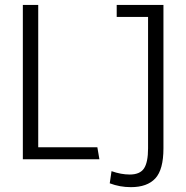

<svg xmlns="http://www.w3.org/2000/svg" viewBox="-20 -647 757 780"><path d="M644 -627V-44.4Q644 42 611.1 77.6Q578.1 113.3 511.7 113.3Q466.8 113.3 425.8 97.7L433.1 48.3Q471.7 62 507.3 62Q548.3 62 564.9 37.4Q581.5 12.7 581.5 -44.4V-578.1H454.1V-627ZM135.3 -627V-48.8H375.5L383.8 0H72.8V-627Z"/></svg>

Font: Anaheim
Style: Regular
Weight: 400
Designer: vernon adams
Foundry: vernon adams
Version: Version 1.002; ttfautohint (v0.93.5-3d13) -l 8 -r 50 -G 200 